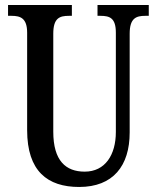

<svg xmlns="http://www.w3.org/2000/svg" viewBox="-20 -734 624 764"><path d="M295 10C430 10 496 -74 496 -207V-600C496 -662 522 -671 558 -671H572V-714H368V-671H380C417 -671 441 -662 441 -604V-209C441 -117 398 -51 317 -51C242 -51 192 -94 192 -210V-600C192 -662 217 -671 254 -671H266V-714H12V-671H26C61 -671 88 -662 88 -604V-216C88 -53 169 10 295 10Z"/></svg>

Font: Noto Serif Sinhala ExtraCondensed Medium
Style: Regular
Weight: 500
Width: 2
Designer: Jelle Bosma - Monotype Design Team
Foundry: Monotype Imaging Inc.
Version: Version 2.007